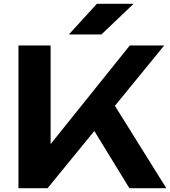

<svg xmlns="http://www.w3.org/2000/svg" viewBox="-20 -989 894 1009"><path d="M77 0V-750H246V-138L198 -172L662 -750H843L230 0ZM435 -367 557 -476 854 0H660ZM489 -969H682L513 -808H342Z"/></svg>

Font: Unbounded Medium
Style: Regular
Weight: 500
Designer: Luke Prowse, Jean-Baptiste Morizot, Fátima Lázaro, Florian Runge
Foundry: NaN
Version: Version 1.700